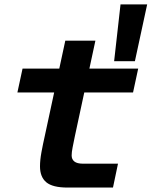

<svg xmlns="http://www.w3.org/2000/svg" viewBox="-20 -845 683 865"><path d="M494.2 -569.4 523 -825.2H643L587.8 -569.4ZM284.4 0Q217 0 188.6 -23.8Q160.2 -47.6 160.2 -95.6Q160.2 -124 166.8 -159.8Q173.4 -195.6 182.2 -234.4L274.2 -661.8H409.8L317 -230Q311.2 -201.6 307 -180.3Q302.8 -159 302.8 -144.4Q302.8 -127.2 315.1 -117.4Q327.4 -107.6 353.8 -107.6H511.6L489 0ZM58.4 -428.4 81.6 -536H602.6L579.4 -428.4Z"/></svg>

Font: Geist Mono
Style: Italic
Weight: 400
Italic angle: -12°
Monospace: yes
Designer: Basement.studio, Andrés Briganti, Mateo Zaragoza
Foundry: Basement.studio, Vercel, Andrés Briganti, Guido Ferreyra, Mateo Zaragoza
Version: Version 1.500